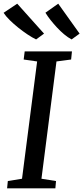

<svg xmlns="http://www.w3.org/2000/svg" viewBox="-36 -1022 452 1042"><path d="M2.5 0 6.5 -39.5 83.5 -52 165.5 -688.5 92.5 -699 98 -743H354.5L350 -699L270.5 -688.5L189 -52L268 -39.5L264.5 0ZM396 -839.5 352.5 -808Q332 -819 311.8 -836Q291.5 -853 273 -873Q254.5 -893 238.2 -913.5Q222 -934 210.5 -953L280 -1002ZM203 -839.5 160 -808Q139 -818 113.5 -835Q88 -852 62.8 -872.2Q37.5 -892.5 16.5 -913.2Q-4.5 -934 -16.5 -952.5L57.5 -1002Z"/></svg>

Font: Merriweather Light 18pt
Style: Italic
Weight: 400
Italic angle: -7.8°
Version: Version 2.101